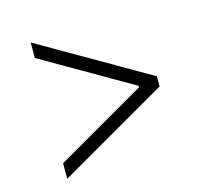

<svg xmlns="http://www.w3.org/2000/svg" viewBox="-80 -663 750 694"><g transform="rotate(-15 294.5 -316.0)"><path d="M499 -335V-297L90 -61V-119L426 -313V-319L90 -513V-571Z"/></g></svg>

Font: 42dot Sans Light Light
Style: Regular
Weight: 300
Version: Version 1.000